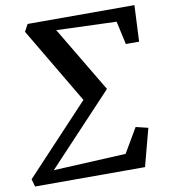

<svg xmlns="http://www.w3.org/2000/svg" viewBox="-93 -813 776 884"><g transform="rotate(-10 295.0 -371.5)"><path d="M77.5 -709.5 95.5 -743H595L587 -573.5H525L501 -682L220.5 -692L403.5 -385L97.5 -59L436 -75.5L503 -189.5L560 -175.5L513.5 0H-0.5L-10.5 -35.5L288 -354Z"/></g></svg>

Font: Merriweather 28pt Medium
Style: Italic
Weight: 500
Italic angle: -7.8°
Version: Version 2.101